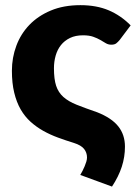

<svg xmlns="http://www.w3.org/2000/svg" viewBox="-20 -546 520 726"><path d="M433 -395.5Q426 -387 419.5 -382Q413 -377 401 -377Q389.5 -377 380.2 -382.5Q371 -388 359.5 -394.8Q348 -401.5 332.5 -407Q317 -412.5 294 -412.5Q265.5 -412.5 244.8 -402.5Q224 -392.5 210.5 -375.5Q197 -358.5 190.5 -335.8Q184 -313 184 -288Q184 -247 192.2 -221.8Q200.5 -196.5 219.5 -179.5Q238.5 -162.5 269.8 -150Q301 -137.5 347.5 -121.5Q402 -100 427.2 -68.2Q452.5 -36.5 452.5 8.5Q452.5 47.5 440.5 84.5Q428.5 121.5 403.5 159.5L283.5 115.5Q287.5 109 292 100.2Q296.5 91.5 300.2 82.5Q304 73.5 306.5 65Q309 56.5 309 49.5Q309 31 297.8 17Q286.5 3 259.5 -5.5Q228.5 -15 199.2 -25.8Q170 -36.5 144 -51Q118 -65.5 96 -85.2Q74 -105 58.2 -132.2Q42.5 -159.5 33.8 -195.5Q25 -231.5 25 -278.5Q25 -328 41.8 -373Q58.5 -418 91.2 -452Q124 -486 172.2 -506.2Q220.5 -526.5 284 -526.5Q345 -526.5 391 -507Q437 -487.5 474 -450Z"/></svg>

Font: Lato
Style: Regular
Weight: 900
Designer: Lukasz Dziedzic with Adam Twardoch and Botio Nikoltchev
Foundry: tyPoland Lukasz Dziedzic
Version: Version 2.010; 2014-09-01; http://www.latofonts.com/; ttfaut